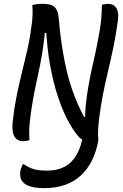

<svg xmlns="http://www.w3.org/2000/svg" viewBox="-20 -727 640 997"><path d="M224 159Q277 159 315 139Q353 119 377.5 77.5Q402 36 412 -31Q430 -31 444 -29Q458 -27 467 -22.5Q476 -18 482 -12Q488 -6 491 1Q480 61 457 107Q434 153 399 185Q364 217 316.5 233.5Q269 250 210 250Q183 250 161 246.5Q139 243 123.5 236Q108 229 100 219Q89 208 86 192.5Q83 177 86 158Q89 148 92 140Q95 132 98 126H104Q132 145 158 152Q184 159 224 159ZM133 1Q126 3 117.5 4.5Q109 6 98 6Q79 6 65.5 -5Q52 -16 47 -40Q42 -64 47 -104Q54 -167 66 -226.5Q78 -286 92.5 -345Q107 -404 121 -464Q135 -524 143 -589Q148 -618 149 -646.5Q150 -675 148 -701Q160 -704 168.5 -705Q177 -706 185.5 -706.5Q194 -707 202 -707Q231 -707 248.5 -700Q266 -693 275 -674.5Q284 -656 286 -622Q290 -575 296 -529Q302 -483 310 -438.5Q318 -394 328.5 -350.5Q339 -307 353.5 -265Q368 -223 386 -182Q404 -141 427 -101L397 -119L440 -121L422 -96Q421 -140 425.5 -182.5Q430 -225 437 -267Q444 -309 453 -351.5Q462 -394 472 -437.5Q482 -481 490 -527Q500 -574 504.5 -616.5Q509 -659 509 -702Q516 -704 524 -705.5Q532 -707 540 -707Q573 -707 586.5 -681Q600 -655 589 -599Q580 -535 567.5 -475.5Q555 -416 541 -357.5Q527 -299 515 -238.5Q503 -178 495 -113Q491 -81 489.5 -53Q488 -25 491 1Q486 3 480.5 5Q475 7 469.5 7.5Q464 8 458 8Q432 8 415 1.5Q398 -5 385 -21Q358 -53 331 -104Q304 -155 280.5 -226Q257 -297 240.5 -386.5Q224 -476 219 -585L243 -556H194L215 -586Q211 -531 204 -482.5Q197 -434 188 -389Q179 -344 169.5 -301Q160 -258 152 -213.5Q144 -169 138 -122Q133 -86 132 -57Q131 -28 133 1Z"/></svg>

Font: Rec Mono Duotone
Style: Italic
Weight: 400
Italic angle: -10°
Monospace: yes
Version: Version 1.085; ttfautohint (v1.8.4.7-5d5b)